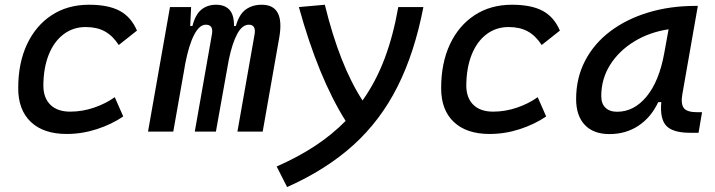

<svg xmlns="http://www.w3.org/2000/svg" viewBox="-20 -547 2970 798"><path d="M271.5 -83Q322.3 -83 370.8 -99.6Q419.4 -116.2 457 -143.1L492.2 -63Q444.3 -30.3 382.8 -10.3Q321.3 9.8 257.3 9.8Q161.1 9.8 108.4 -40Q55.7 -89.8 55.7 -180.2Q55.7 -285.2 92.3 -363Q128.9 -440.9 195.1 -484.1Q261.2 -527.3 350.1 -527.3Q430.2 -527.3 477.5 -502Q524.9 -476.6 549.3 -419.9L473.6 -359.9Q448.2 -398.9 415.5 -416.7Q382.8 -434.6 336.4 -434.6Q283.7 -434.6 243.9 -404.3Q204.1 -374 182.4 -319.3Q160.6 -264.6 160.2 -190.9Q160.6 -139.6 189.7 -111.3Q218.8 -83 271.5 -83Z M774.4 -517.6 770.5 -439H779.8Q792 -486.8 817.1 -507.1Q842.3 -527.3 877.9 -527.3Q914.6 -527.3 933.8 -506.1Q953.1 -484.9 952.6 -439H960.4Q973.6 -487.3 1001.2 -507.3Q1028.8 -527.3 1067.9 -527.3Q1164.6 -527.3 1140.6 -390.6L1071.8 0H966.8L1038.1 -404.3Q1044.9 -444.3 1014.2 -444.3Q986.8 -444.3 966.1 -406.2Q945.3 -368.2 930.7 -297.4L921.4 -245.6Q920.9 -244.1 920.9 -242.7V-243.2L877.4 0H789.6L860.8 -404.3Q868.2 -444.3 835.4 -444.3Q808.6 -444.3 786.9 -402.3Q765.1 -360.4 750 -282.7L744.1 -248.5Q743.7 -245.6 743.2 -242.7V-243.7L700.2 0H595.2L686.5 -517.6Z M1173.3 230.5 1129.9 145Q1217.8 106.4 1289.1 59.6Q1360.4 12.7 1416.5 -44.4Q1303.2 -224.6 1222.2 -517.6L1330.1 -527.3Q1391.6 -275.4 1486.8 -129.4Q1542 -207 1578.4 -303.2Q1614.7 -399.4 1635.3 -517.6H1739.7Q1703.1 -327.6 1631.8 -186.3Q1560.5 -44.9 1448 56.6Q1335.4 158.2 1173.3 230.5Z M2029.3 -83Q2080.1 -83 2128.7 -99.6Q2177.2 -116.2 2214.8 -143.1L2250 -63Q2202.1 -30.3 2140.6 -10.3Q2079.1 9.8 2015.1 9.8Q1918.9 9.8 1866.2 -40Q1813.5 -89.8 1813.5 -180.2Q1813.5 -285.2 1850.1 -363Q1886.7 -440.9 1952.9 -484.1Q2019 -527.3 2107.9 -527.3Q2188 -527.3 2235.4 -502Q2282.7 -476.6 2307.1 -419.9L2231.4 -359.9Q2206.1 -398.9 2173.3 -416.7Q2140.6 -434.6 2094.2 -434.6Q2041.5 -434.6 2001.7 -404.3Q1961.9 -374 1940.2 -319.3Q1918.5 -264.6 1918 -190.9Q1918.5 -139.6 1947.5 -111.3Q1976.6 -83 2029.3 -83Z M2513.2 10.3Q2446.8 10.3 2410.6 -27.8Q2374.5 -65.9 2374.5 -135.3Q2374.5 -223.1 2411.9 -294.7Q2449.2 -366.2 2516.6 -417Q2584 -467.8 2674.3 -495.1Q2764.6 -522.5 2870.6 -522.5H2880.4L2815.9 -154.8Q2809.1 -115.7 2822 -98.1Q2835 -80.6 2877.9 -80.6H2897.9L2883.3 4.9H2848.6Q2776.9 4.9 2749.5 -23.9Q2722.2 -52.7 2728.5 -122.6H2715.8Q2686 -59.1 2633.5 -24.4Q2581.1 10.3 2513.2 10.3ZM2544.9 -82.5Q2615.2 -82.5 2667.5 -146Q2719.7 -209.5 2740.7 -325.7L2758.8 -425.3Q2678.7 -413.1 2615.5 -374.3Q2552.2 -335.4 2515.6 -277.1Q2479 -218.8 2479 -147.5Q2479 -116.2 2496.3 -99.4Q2513.7 -82.5 2544.9 -82.5Z"/></svg>

Font: Cascadia Mono PL
Style: Italic
Weight: 400
Italic angle: -10°
Monospace: yes
Designer: Aaron Bell
Foundry: Saja Typeworks
Version: Version 2404.023; ttfautohint (v1.8.4)